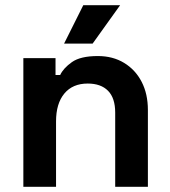

<svg xmlns="http://www.w3.org/2000/svg" viewBox="-20 -720 656 740"><path d="M196 0H70V-496H194V-431H212Q224 -457 257 -480.5Q290 -504 357 -504Q415 -504 458.5 -477.5Q502 -451 526 -404.5Q550 -358 550 -296V0H424V-286Q424 -342 396.5 -370Q369 -398 318 -398Q260 -398 228 -359.5Q196 -321 196 -252ZM337 -552H227L301 -700H443Z"/></svg>

Font: Space Grotesk Variable Light
Style: Regular
Weight: 300
Designer: Florian Karsten
Foundry: Florian Karsten
Version: Version 2.000